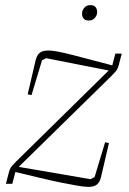

<svg xmlns="http://www.w3.org/2000/svg" viewBox="-20 -717 505 749"><path d="M324 12Q310 12 283 7.5Q256 3 219 -4.5Q182 -12 136.5 -23Q91 -34 40 -46L28 0H3L14 -42Q18 -59 25.5 -68Q33 -77 44 -88L404 -442L160 -490L144 -482L103 -346L88 -349L119 -482Q124 -502 135 -511Q146 -520 169 -520Q195 -520 261.5 -503Q328 -486 418 -462L430 -508H455L444 -466Q440 -449 432.5 -440Q425 -431 414 -420L53 -66L333 -18L349 -26L390 -162L405 -159L374 -26Q369 -6 358 3Q347 12 324 12ZM326 -637Q312 -637 306 -645Q300 -653 300 -663Q300 -672 303 -678Q307 -686 314 -691.5Q321 -697 333 -697Q347 -697 353 -689Q359 -681 359 -671Q359 -662 356 -656Q352 -648 345 -642.5Q338 -637 326 -637Z"/></svg>

Font: IBM Plex Serif ExtLt
Style: Italic
Weight: 200
Italic angle: -14°
Designer: Mike Abbink, Paul van der Laan, Pieter van Rosmalen
Foundry: Bold Monday
Version: Version 3.001